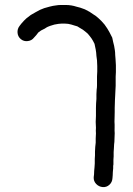

<svg xmlns="http://www.w3.org/2000/svg" viewBox="-20 -495 539 780"><path d="M59 -389 66.7 -399Q77.7 -412 86.8 -420.1Q95 -426.9 105 -434.1Q115.1 -439.8 124.5 -445.3Q133.8 -450.8 142.9 -455.2Q153 -459 159.7 -461.9Q167.9 -463.8 181.8 -468.1Q196.6 -471.9 206.7 -472.9Q216.8 -474.8 227.8 -474.8Q236.9 -474.8 246 -474.8Q259 -474.8 270 -472.9Q281.1 -471 289.7 -468.1Q297.8 -466.2 306 -463.8Q315.1 -460.9 324.7 -457.1Q334.8 -451.8 343.9 -447Q352 -442.2 358.8 -436.9Q367.9 -432.1 378.9 -422.1Q391.8 -411 404.8 -395.2Q416.8 -378.9 424.2 -365Q431.7 -351.1 436 -342Q437.9 -333.8 439.8 -324.2Q441.7 -317 443.6 -308.9Q445.1 -301.2 446.5 -291.6Q448 -282 448 -271.9Q448.9 -263.8 449.4 -254.4Q449.9 -245.1 450.8 -230.2Q450.8 -213.9 450.8 -201.9Q449.9 -191.8 449.9 -183.2Q449.9 -174.1 449.9 -165.9Q449.9 -155.9 449.9 -146.8Q449.9 -137.2 448.9 -127.1Q448.9 -118 448 -107.9Q448 -97.8 447 -89.2Q447 -81.1 446.5 -71.9Q446 -62.8 446 -56.1Q446 -48 446 -39.8Q446 -31.2 445.6 -21.1Q445.1 -11 445.1 -1Q446 12 445.6 24Q445.1 36 446 46Q446 58 445.1 70Q445.1 82 443.6 91.1Q443.6 98.8 442.7 107.9Q442.7 115.1 441.7 122.8Q441.7 131.9 441.7 140Q440.8 146.8 440.8 154.4Q440.8 162.1 440.8 165.9Q440.8 165.9 440.8 168.6Q440.8 171.2 440.8 171.2V172.2Q440.8 172.2 440.8 173.1Q440.8 176 439.8 178.9V189Q437.9 206.2 437.9 216.8L436.9 228.8Q436 245.1 424.5 255.6Q412.9 266.2 397.4 265Q381.8 263.8 370.7 252.3Q359.7 240.8 360.7 224.9L362.1 212.9Q362.1 201 364 184.2L365 168.8V165.9Q365 159.2 365 151.1Q365 143.9 365.9 136.2Q365.9 129 365.9 120.9Q366.9 110.8 366.9 102.2Q367.9 94 368.8 84.9Q368.8 78.2 368.8 68.1Q369.8 57.1 369.8 47Q368.8 36 369.8 24Q369.8 12 368.8 0Q368.8 -12 369.8 -24Q369.8 -33.1 369.8 -42.2Q369.8 -48.9 369.8 -56.1Q369.8 -63.8 370.3 -73.9Q370.7 -83.9 371.7 -93Q371.7 -102.2 371.7 -112.2Q372.7 -120.9 372.7 -130.9Q374.1 -139.1 374.1 -148.2Q374.1 -156.8 374.1 -165.9Q374.1 -175.1 374.1 -184.2Q374.1 -193.8 375.1 -204.8Q375.1 -213.9 375.1 -226.9Q374.1 -240.8 374.1 -249.9Q372.7 -259 371.7 -268.1Q371.7 -274.8 370.7 -281.3Q369.8 -287.8 368.8 -294Q367.9 -301.2 365.9 -307.9Q365 -313.2 364 -317Q362.1 -320.9 357.8 -329Q353 -338.1 344.8 -348.2Q337.6 -357.8 330.9 -363.1Q321.8 -369.8 317 -374.1Q310.8 -377.9 304.1 -381.8Q298.8 -385.1 294 -388Q288.7 -389.9 283.9 -390.9Q276.7 -392.8 270 -395.2Q263.8 -397.1 257.1 -398.1Q251.8 -399 245.1 -399Q236 -399 228.8 -399Q224 -399 217.7 -398.1Q212 -397.1 201 -395.2Q189.9 -391.8 183.7 -389.9Q178.9 -388 174.1 -386.1Q167.9 -383.2 162.1 -378.9Q154 -375.1 146.8 -371.2Q141 -366.9 135.7 -363.1Q132.9 -359.2 127.1 -352L118 -342Q108.9 -330 92.8 -328.1Q76.7 -326.1 64.7 -336Q52.8 -345.8 51.3 -361.4Q49.9 -377 59 -389Z"/></svg>

Font: Namteng
Style: Regular
Weight: 400
Designer: Khon Soe Zaw Thu
Foundry: MPUA
Version: Version 1.03 June 17, 2016